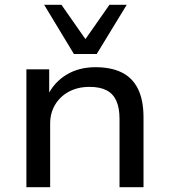

<svg xmlns="http://www.w3.org/2000/svg" viewBox="-20 -780 705 800"><path d="M90 0V-491H185V-383H179Q206 -438 257.5 -469Q309 -500 378 -500Q442 -500 486.5 -478.5Q531 -457 554.5 -410.5Q578 -364 578 -290V0H478V-285Q478 -331 464.5 -360.5Q451 -390 423.5 -404Q396 -418 353 -418Q304 -418 267 -398Q230 -378 209.5 -343.5Q189 -309 189 -265V0ZM288 -555 164 -760H236L336 -617L436 -760H508L383 -555Z"/></svg>

Font: Nunito Sans 10pt SemiExpanded Medium
Style: Regular
Weight: 500
Width: 6
Designer: Vernon Adams
Foundry: Vernon Adams
Version: Version 3.101;gftools[0.9.27]